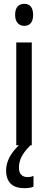

<svg xmlns="http://www.w3.org/2000/svg" viewBox="-20 -759 251 1003"><path d="M146 -537V0H65V-537ZM107 -739Q130 -739 141.5 -724Q153 -709 153 -681Q153 -654 141.5 -639Q130 -624 107 -624Q85 -624 72 -639Q59 -654 59 -681Q59 -710 71.5 -724.5Q84 -739 107 -739ZM79 117Q79 141 90.5 153.5Q102 166 124 166Q135 166 142.5 164Q150 162 155 160V216Q147 220 135 222Q123 224 108 224Q60 224 36 200.5Q12 177 12 131Q12 106 21.5 81Q31 56 49.5 32Q68 8 93 -12L139 0Q105 34 92 61Q79 88 79 117Z"/></svg>

Font: Noto Sans ExtraCondensed
Style: Regular
Weight: 400
Width: 2
Designer: Monotype Design Team
Foundry: Monotype Imaging Inc.
Version: Version 2.013